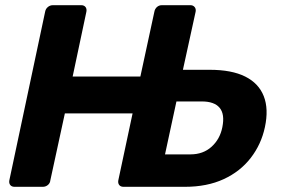

<svg xmlns="http://www.w3.org/2000/svg" viewBox="-20 -720 1101 740"><path d="M36 0Q25 0 19.5 -7Q14 -14 16 -25L154 -675Q156 -686 164.5 -693Q173 -700 184 -700H293Q304 -700 309.5 -693Q315 -686 313 -675L260 -425H521L575 -675Q577 -686 585 -693Q593 -700 604 -700H714Q724 -700 730 -693Q736 -686 734 -675L685 -451H788Q873 -451 925 -425Q977 -399 996.5 -349.5Q1016 -300 1001 -230Q987 -164 946.5 -111.5Q906 -59 842 -29.5Q778 0 693 0H456Q445 0 439.5 -7Q434 -14 436 -25L491 -283H230L174 -25Q173 -14 164.5 -7Q156 0 145 0ZM616 -125H714Q763 -125 795.5 -154.5Q828 -184 837 -230Q847 -280 826.5 -304.5Q806 -329 758 -329H660Z"/></svg>

Font: Rubik Light SemiBold
Style: Italic
Weight: 600
Italic angle: -12°
Version: Version 2.104